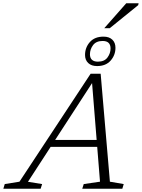

<svg xmlns="http://www.w3.org/2000/svg" viewBox="-84 -1154 867 1174"><path d="M206.5 -256 220.5 -298.5H541L527.5 -256ZM588 -43 672.5 -28.5 664 0H419L428 -28.5L527.5 -43L477.5 -664.5H491L87 -42.5L173.5 -28.5L164.5 0H-63.5L-55 -28.5L35 -43L470 -703H531.5ZM549 -930Q583.5 -930 602.8 -911.5Q622 -893 622 -862Q622 -817 592.5 -783.5Q563 -750 509.5 -750Q475 -750 455.5 -768.5Q436 -787 436 -817.5Q436 -863.5 465.5 -896.8Q495 -930 549 -930ZM514.5 -777Q554.5 -777 573.2 -802.5Q592 -828 592 -858Q592 -880 580 -891.8Q568 -903.5 543.5 -903.5Q504 -903.5 485 -878Q466 -852.5 466 -822Q466 -800 478.2 -788.5Q490.5 -777 514.5 -777ZM553.5 -981.5 688 -1134H763.5L761 -1122.5L587 -981.5Z"/></svg>

Font: Newsreader 9pt Light
Style: Italic
Weight: 300
Italic angle: -17°
Designer: Hugues Gentile
Foundry: Production Type
Version: Version 1.003